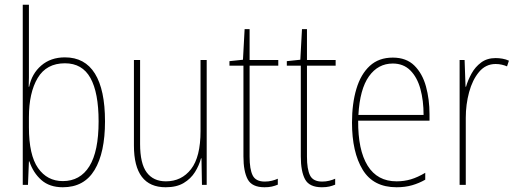

<svg xmlns="http://www.w3.org/2000/svg" viewBox="-20 -780 2178 810"><path d="M102 -494Q102 -475 102 -453Q102 -431 101 -414H103Q114 -469 154 -503.5Q194 -538 254 -538Q338 -538 380.5 -469.5Q423 -401 423 -268Q423 -136 379 -63Q335 10 245 10Q189 10 154.5 -20.5Q120 -51 104 -99H102L98 0H76V-760H102ZM254 -513Q176 -513 139 -451Q102 -389 102 -285V-243Q102 -126 140.5 -71Q179 -16 245 -16Q318 -16 357 -78.5Q396 -141 396 -268Q396 -389 361.5 -451Q327 -513 254 -513Z M852 -527V0H832L830 -112H828Q820 -82 802.5 -54Q785 -26 755 -8Q725 10 679 10Q545 10 545 -166V-527H571V-173Q571 -90 599 -52.5Q627 -15 680 -15Q746 -15 786 -66.5Q826 -118 826 -227V-527Z M1097 -14Q1113 -14 1127 -17.5Q1141 -21 1152 -26V-1Q1140 4 1127 7Q1114 10 1096 10Q1043 10 1025 -23.5Q1007 -57 1007 -120V-503H948V-522L1005 -528L1012 -657H1033V-527H1154V-503H1033V-119Q1033 -66 1046 -40Q1059 -14 1097 -14Z M1339 -14Q1355 -14 1369 -17.5Q1383 -21 1394 -26V-1Q1382 4 1369 7Q1356 10 1338 10Q1285 10 1267 -23.5Q1249 -57 1249 -120V-503H1190V-522L1247 -528L1254 -657H1275V-527H1396V-503H1275V-119Q1275 -66 1288 -40Q1301 -14 1339 -14Z M1637 -537Q1694 -537 1728 -503.5Q1762 -470 1777 -415.5Q1792 -361 1792 -298V-271H1491Q1490 -147 1531 -81Q1572 -15 1653 -15Q1685 -15 1713.5 -23.5Q1742 -32 1774 -51V-22Q1748 -7 1718.5 1.5Q1689 10 1653 10Q1555 10 1510 -64Q1465 -138 1465 -263Q1465 -343 1483.5 -405Q1502 -467 1540 -502Q1578 -537 1637 -537ZM1637 -512Q1575 -512 1536.5 -458Q1498 -404 1492 -295H1767Q1767 -356 1753.5 -405Q1740 -454 1711 -483Q1682 -512 1637 -512Z M2071 -535Q2085 -535 2099.5 -532.5Q2114 -530 2127 -524L2119 -500Q2110 -504 2097.5 -507Q2085 -510 2071 -510Q2029 -510 2001 -476.5Q1973 -443 1959 -391Q1945 -339 1945 -283V0H1919V-527H1940L1944 -414H1946Q1954 -442 1969.5 -470Q1985 -498 2010 -516.5Q2035 -535 2071 -535Z"/></svg>

Font: Noto Sans Gurmukhi UI Condensed Thin
Style: Regular
Weight: 100
Width: 3
Designer: Jelle Bosma - Monotype Design Team
Foundry: Monotype Imaging Inc.
Version: Version 2.004; ttfautohint (v1.8.4.7-5d5b)